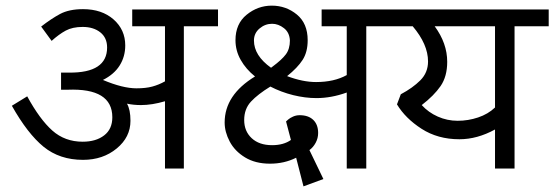

<svg xmlns="http://www.w3.org/2000/svg" viewBox="-20 -604 1986 688"><path d="M638.8 -510V0H571.2V-241.2Q525 -227.5 485 -227.5Q458.8 -227.5 435 -232.5Q447.5 -211.2 447.5 -171.2Q447.5 -112.5 398.1 -71.9Q348.8 -31.2 277.5 -31.2Q193.8 -31.2 136.2 -78.1Q78.8 -125 22.5 -225L77.5 -258.8Q122.5 -176.2 167.5 -136.2Q212.5 -96.2 276.2 -96.2Q323.8 -96.2 353.1 -118.8Q382.5 -141.2 382.5 -183.8Q382.5 -288.8 222.5 -282.5H198.8V-343.8H227.5Q363.8 -342.5 363.8 -433.8Q363.8 -468.8 339.4 -488.1Q315 -507.5 276.2 -507.5Q240 -507.5 215.6 -494.4Q191.2 -481.2 165 -457.5L127.5 -508.8Q162.5 -536.2 195 -553.8Q227.5 -571.2 277.5 -571.2Q345 -571.2 386.9 -534.4Q428.8 -497.5 428.8 -441.2Q428.8 -401.2 408.8 -369.4Q388.8 -337.5 348.8 -317.5Q420 -287.5 468.8 -287.5Q502.5 -287.5 525.6 -293.8Q548.8 -300 571.2 -312.5V-510H453.8V-570H761.2V-510Z M1292.5 -510V0H1222.5V-272.5Q1167.5 -252.5 1113.8 -252.5Q1073.8 -252.5 1030.6 -263.1Q987.5 -273.8 948.8 -293.8Q903.8 -266.2 879.4 -240Q855 -213.8 855 -173.8Q855 -133.8 881.9 -108.8Q908.8 -83.8 955 -83.8Q996.2 -83.8 1022.5 -102.5L1005 -168.8Q1006.2 -170 1012.5 -175.6Q1018.8 -181.2 1030 -186.2Q1041.2 -191.2 1053.8 -191.2Q1085 -191.2 1102.5 -174.4Q1120 -157.5 1120 -127.5Q1120 -108.8 1111.2 -92.5Q1102.5 -76.2 1088.8 -66.2L1138.8 37.5L1067.5 63.8L1041.2 -38.8Q998.8 -17.5 947.5 -17.5Q895 -17.5 858.1 -40Q821.2 -62.5 803.1 -96.9Q785 -131.2 785 -165Q785 -263.8 893.8 -330Q861.2 -356.2 842.5 -389.4Q823.8 -422.5 823.8 -460Q823.8 -518.8 863.8 -551.2Q903.8 -583.8 953.8 -583.8Q1005 -583.8 1043.8 -551.9Q1082.5 -520 1082.5 -460Q1082.5 -417.5 1064.4 -389.4Q1046.2 -361.2 1008.8 -331.2Q1065 -310 1112.5 -310Q1177.5 -310 1222.5 -335V-510H1132.5V-570H1390V-510ZM890 -458.8Q890 -405 951.2 -361.2L956.2 -365Q990 -390 1004.4 -409.4Q1018.8 -428.8 1018.8 -458.8Q1017.5 -487.5 997.5 -503.1Q977.5 -518.8 955 -518.8Q930 -518.8 910 -501.9Q890 -485 890 -458.8Z M1823.8 -510V0H1753.8V-140Q1690 -105 1626.2 -105Q1548.8 -105 1490.6 -142.5Q1432.5 -180 1402.5 -230L1416.2 -266.2Q1458.8 -288.8 1486.2 -316.2Q1513.8 -343.8 1513.8 -383.8Q1513.8 -445 1458.8 -510H1330V-570H1946.2V-510ZM1537.5 -510Q1582.5 -448.8 1582.5 -382.5Q1582.5 -330 1558.8 -295.6Q1535 -261.2 1491.2 -227.5Q1515 -201.2 1548.8 -186.2Q1582.5 -171.2 1620 -171.2Q1657.5 -171.2 1693.1 -183.1Q1728.8 -195 1753.8 -218.8V-510Z"/></svg>

Font: Cambay
Style: Regular
Weight: 400
Designer: Pooja Saxena
Foundry: Pooja Saxena
Version: Version 1.181;PS 001.181;hotconv 1.0.70;makeotf.lib2.5.58329